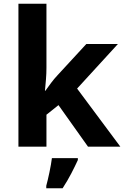

<svg xmlns="http://www.w3.org/2000/svg" viewBox="-20 -780 660 1021"><path d="M227 -420Q227 -389 224.5 -358.5Q222 -328 219 -297H221Q236 -318 252 -339.5Q268 -361 286 -380L439 -546H607L390 -309L620 0H448L291 -221L227 -170V0H78V-760H227ZM394 71Q379 104 359 142.5Q339 181 313 221H226V208Q234 179 243 136Q252 93 256 61H394Z"/></svg>

Font: Noto Sans Bamum
Style: Bold
Weight: 700
Designer: Monotype Design Team
Foundry: Monotype Imaging Inc.
Version: Version 2.002; ttfautohint (v1.8.4.7-5d5b)